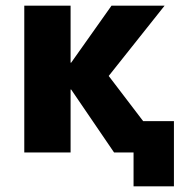

<svg xmlns="http://www.w3.org/2000/svg" viewBox="-20 -540 662 680"><path d="M232 -318 375 -520H563L365 -271L487 -111H596V120H453V0H450H384L232 -223H230V0H66V-520H230V-318Z"/></svg>

Font: Mplus 1p ExtraBold
Style: Regular
Weight: 800
Version: Version 1.061